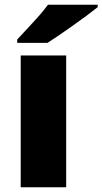

<svg xmlns="http://www.w3.org/2000/svg" viewBox="-20 -786 430 806"><path d="M257.8 0H66.9V-553.2H257.8ZM52.2 -606V-620.1Q127.4 -700.7 147.7 -724.1Q168 -747.6 181.2 -766.1H390.1V-755.9Q351.1 -724.6 282.7 -676.3Q214.4 -627.9 179.2 -606Z"/></svg>

Font: OpenSansExtrabold
Style: Regular
Weight: 800
Foundry: Ascender Corporation
Version: Version 1.10